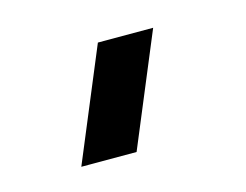

<svg xmlns="http://www.w3.org/2000/svg" viewBox="-43 3 394 307"><g transform="rotate(-15 154.0 156.5)"><path d="M228.5 63.5 151.5 248.5H60L137 63.5Z"/></g></svg>

Font: Vortex Mix
Style: Bold
Weight: 700
Designer: Mikhail Sharanda
Foundry: Mikhail Sharanda
Version: Version 4.504;Glyphs 3.1.2 (3151)